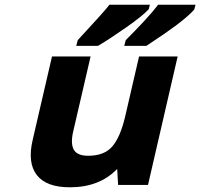

<svg xmlns="http://www.w3.org/2000/svg" viewBox="-20 -786 851 816"><path d="M292 -231Q279 -178 293 -151Q307 -124 355 -124Q424 -124 458 -164.5Q492 -205 512 -291L571 -546H735L609 0H482L478 -68Q403 10 277 10Q177 10 136.5 -42Q96 -94 119 -192L201 -546H365ZM612 -746 610 -745Q587 -719 515.5 -669Q444 -619 398 -592L394 -591H304L310 -614L311 -616Q424 -738 442 -762L445 -766H617ZM602 -591H508L514 -614L515 -616Q610 -711 649 -762L652 -766H811L806 -747L805 -745Q785 -721 727 -677Q687 -647 605 -593Z"/></svg>

Font: Passageway
Style: BdIt
Weight: 700
Foundry: Ascender Corporation
Version: Version 1.11